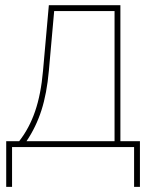

<svg xmlns="http://www.w3.org/2000/svg" viewBox="-20 -566 570 739"><path d="M3.9 153.3V-22.5H53.7Q92.8 -72.3 115.2 -137.9Q137.7 -203.6 145.5 -293L168 -545.9H443.4V-22.5H518.6V153.3H496.1V0H26.4V153.3ZM82 -22.5H420.9V-523.4H188.5L168 -293Q160.2 -206.1 139.6 -141.8Q119.1 -77.6 82 -22.5Z"/></svg>

Font: Inter Display Thin
Style: Regular
Weight: 100
Designer: Rasmus Andersson
Foundry: rsms
Version: Version 4.000;git-a52131595